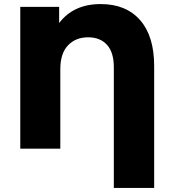

<svg xmlns="http://www.w3.org/2000/svg" viewBox="-20 -734 847 948"><path d="M542 193.8V-401.9Q542 -475.6 508.3 -512.7Q474.6 -549.8 415 -549.8Q353.5 -549.8 315.7 -510Q277.8 -470.2 277.8 -392.1V0H80.1V-700.2H272V-620.1Q342.8 -713.9 477.1 -713.9Q602.5 -713.9 671.9 -634.5Q741.2 -555.2 741.2 -408.2V193.8Z"/></svg>

Font: Montserrat ExtraBold
Style: Regular
Weight: 800
Designer: Julieta Ulanovsky
Foundry: Julieta Ulanovsky
Version: Version 9.000